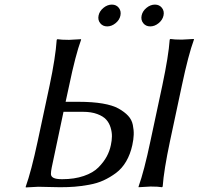

<svg xmlns="http://www.w3.org/2000/svg" viewBox="-20 -820 872 843"><path d="M608.9 -718.3Q597.7 -732.4 601.8 -752Q606 -771.5 623.3 -785.6Q640.6 -799.8 660.2 -799.8Q679.7 -799.8 690.9 -785.6Q702.1 -771.5 698 -752Q693.8 -732.4 676.5 -718.3Q659.2 -704.1 639.6 -704.1Q620.1 -704.1 608.9 -718.3ZM419.9 -718.3Q408.7 -732.4 412.8 -752Q417 -771.5 434.3 -785.6Q451.7 -799.8 471.2 -799.8Q490.7 -799.8 501.7 -785.6Q512.7 -771.5 508.8 -752Q504.9 -732.4 487.5 -718.3Q470.2 -704.1 450.7 -704.1Q431.2 -704.1 419.9 -718.3ZM692.9 -445.8Q720.2 -575.2 725.1 -646L728 -648.9Q744.6 -646 778.3 -646Q778.3 -646 831.1 -648.9L831.5 -646Q807.1 -579.6 778.8 -445.8L726.6 -201.2Q699.2 -71.8 694.3 -1L691.4 2Q674.8 -1 641.1 -1Q641.1 -1 588.4 2V-1Q612.8 -68.8 640.6 -201.2ZM147.9 0Q147.9 0 93.3 2.9L92.8 0Q117.2 -67.9 145.5 -200.2L197.8 -444.8Q223.6 -566.9 229 -645L231.9 -647.9Q249.5 -645 283.2 -645Q283.2 -645 335.9 -647.9V-645Q311.5 -578.6 283.7 -444.8L268.1 -373H326.2Q385.7 -373 430.2 -365.5Q474.6 -357.9 500.7 -343.3Q526.9 -328.6 542.7 -311.5Q558.6 -294.4 563.2 -271.5Q567.9 -248.5 567.1 -228.3Q566.4 -208 561 -183.1Q552.2 -142.6 533.9 -111.3Q515.6 -80.1 489.3 -60.5Q462.9 -41 434.8 -28.1Q406.7 -15.1 371.3 -8.8Q335.9 -2.4 307.1 -0.2Q278.3 2 243.7 2Q224.6 2 193.1 1Q161.6 0 147.9 0ZM258.8 -329.1 207 -84Q203.6 -67.4 203.6 -56.2Q203.6 -44.9 215.1 -39.1Q226.6 -33.2 252.9 -33.2Q306.6 -33.2 347.9 -47.4Q389.2 -61.5 412.6 -85.4Q436 -109.4 448.7 -133.1Q461.4 -156.7 466.8 -183.1Q471.2 -203.1 471.4 -221.4Q471.7 -239.7 465.6 -260Q459.5 -280.3 446.3 -294.9Q433.1 -309.6 407 -319.3Q380.9 -329.1 343.8 -329.1Z"/></svg>

Font: Linux Biolinum
Style: Italic
Weight: 400
Italic angle: -12°
Designer: Philipp H. Poll
Foundry: Philipp H. Poll
Version: Version 1.1.3 ; ttfautohint (v0.9)